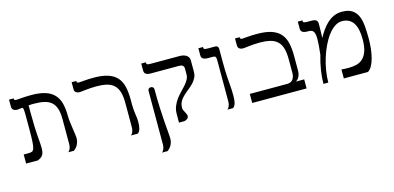

<svg xmlns="http://www.w3.org/2000/svg" viewBox="-68 -946 3185 1552"><g transform="rotate(-15 1524.5 -170.5)"><path d="M496.1 -96.2Q496.1 -77.1 491.7 -62Q487.3 -46.9 480.7 -35.2Q474.1 -23.4 465.6 -14.9Q457 -6.3 449.2 0H401.9Q406.2 -3.9 410.6 -9.3Q415 -14.6 418.2 -22.2Q421.4 -29.8 423.6 -40.3Q425.8 -50.8 425.8 -64.9V-269.5Q425.8 -323.2 414.6 -358.4Q403.3 -393.6 379.6 -414.1Q356 -434.6 319.3 -442.9Q282.7 -451.2 231.9 -451.2Q222.2 -451.2 211.7 -450.7Q201.2 -450.2 189.9 -449.2V-378.9Q189.9 -312.5 191.9 -266.8Q193.8 -221.2 196.3 -189.2Q198.7 -157.2 200.7 -135Q202.6 -112.8 202.6 -93.3Q202.6 -72.3 200 -57.4Q197.3 -42.5 190.7 -32Q184.1 -21.5 173.3 -13.9Q162.6 -6.3 147 0H48.8V-75.7H89.4Q106.9 -75.7 118.2 -80.1Q129.4 -84.5 135.5 -102.5Q141.6 -120.6 143.8 -157.5Q146 -194.3 146 -259.3V-388.2Q146 -412.6 144.3 -425.5Q142.6 -438.5 135.7 -443.8Q120.6 -441.9 112.1 -440.9Q103.5 -439.9 99.1 -439.5Q94.7 -439 93.3 -439Q91.8 -439 91.3 -439Q74.2 -439 61.5 -448.2Q48.8 -457.5 48.8 -476.1V-535.2H87.9V-529.8Q87.9 -524.4 91.8 -521.2Q95.7 -518.1 107.9 -518.1Q110.8 -518.1 121.1 -519Q131.3 -520 147.7 -521.2Q164.1 -522.5 185.5 -523.4Q207 -524.4 231.9 -524.4Q302.7 -524.4 349.6 -509Q396.5 -493.7 424.3 -463.1Q452.1 -432.6 463.4 -386.7Q474.6 -340.8 474.6 -279.8Q474.6 -260.3 478 -233.2Q481.4 -206.1 485.4 -179.2Q489.3 -152.3 492.7 -129.6Q496.1 -106.9 496.1 -96.2Z M999 -234.9Q999 -212.9 1001 -193.6Q1002.9 -174.3 1005.4 -157Q1007.8 -139.6 1009.8 -124.5Q1011.7 -109.4 1011.7 -96.2Q1011.7 -58.1 1005.6 -35.4Q999.5 -12.7 983.4 0H926.3Q930.7 -3.9 935.1 -9.3Q939.5 -14.6 942.6 -22.2Q945.8 -29.8 948 -40.3Q950.2 -50.8 950.2 -64.9V-264.6Q950.2 -321.3 939 -358.2Q927.7 -395 904.1 -416.7Q880.4 -438.5 843.8 -447.3Q807.1 -456.1 756.3 -456.1Q731.9 -456.1 709 -454.3Q686 -452.6 667.2 -450.7Q648.4 -448.7 634.8 -447Q621.1 -445.3 615.7 -445.3Q599.1 -445.3 586.7 -454.1Q574.2 -462.9 574.2 -481V-540H613.3V-534.7Q613.3 -529.3 617.2 -526.1Q621.1 -522.9 633.3 -522.9Q647.9 -522.9 676.8 -526.1Q705.6 -529.3 756.3 -529.3Q829.1 -529.3 876.2 -513.2Q923.3 -497.1 950.7 -465.6Q978 -434.1 988.5 -387.5Q999 -340.8 999 -279.8Z M1206.1 -442.9Q1185.5 -442.9 1171.1 -451.7Q1156.7 -460.4 1156.7 -481V-540H1195.8V-531.7Q1195.8 -528.8 1197 -526.4Q1198.2 -523.9 1201.9 -522.2Q1205.6 -520.5 1212.2 -519.5Q1218.8 -518.6 1229.5 -518.6H1471.2Q1488.8 -518.6 1503.2 -514.9Q1517.6 -511.2 1528.3 -503.9Q1539.1 -496.6 1544.9 -485.8Q1550.8 -475.1 1550.8 -460.4V-366.2Q1550.8 -339.8 1541 -319.3Q1531.2 -298.8 1515.9 -281.2Q1500.5 -263.7 1481.7 -248.5Q1462.9 -233.4 1444.8 -217.8Q1426.8 -202.1 1411.9 -185.3Q1397 -168.5 1389.2 -147.9Q1384.8 -136.7 1383.8 -124.8Q1382.8 -112.8 1382.8 -105Q1382.8 -97.2 1387 -88.4Q1391.1 -79.6 1396.2 -70.3Q1401.4 -61 1405.5 -51.8Q1409.7 -42.5 1409.7 -34.7Q1409.7 -21 1400.6 -12.9Q1391.6 -4.9 1374.5 0H1328.1V-69.8Q1328.1 -106.4 1339.8 -135.5Q1351.6 -164.6 1369.4 -189.2Q1387.2 -213.9 1408 -234.9Q1428.7 -255.9 1446.5 -276.1Q1464.4 -296.4 1476.1 -317.1Q1487.8 -337.9 1487.8 -361.3V-407.2Q1487.8 -426.8 1477.5 -434.8Q1467.3 -442.9 1448.2 -442.9ZM1206.5 -311Q1206.5 -223.6 1209.7 -153.3Q1212.9 -83 1216.8 -30.8Q1220.7 21.5 1223.9 54.9Q1227.1 88.4 1227.1 102.5Q1227.1 121.6 1222.7 136.7Q1218.3 151.9 1211.7 163.6Q1205.1 175.3 1196.5 183.8Q1188 192.4 1180.2 198.7H1132.8Q1137.2 194.8 1141.6 189.5Q1146 184.1 1149.2 176.5Q1152.3 168.9 1154.5 158.4Q1156.7 147.9 1156.7 133.8V-311Q1156.7 -323.2 1164.3 -329.3Q1171.9 -335.4 1181.6 -335.4Q1190.9 -335.4 1198.7 -329.3Q1206.5 -323.2 1206.5 -311Z M1809.1 -96.2Q1809.1 -58.1 1803 -35.4Q1796.9 -12.7 1780.8 0H1733.4Q1737.8 -3.9 1742.2 -9.3Q1746.6 -14.6 1749.8 -22.2Q1752.9 -29.8 1755.1 -40.3Q1757.3 -50.8 1757.3 -64.9V-388.2Q1757.3 -406.2 1756.6 -417Q1755.9 -427.7 1752.9 -433.6Q1750 -439.5 1744.4 -441.2Q1738.8 -442.9 1729.5 -442.9H1684.1Q1663.6 -442.9 1649.2 -451.7Q1634.8 -460.4 1634.8 -481V-540H1673.8V-531.7Q1673.8 -528.8 1675 -526.4Q1676.3 -523.9 1679.9 -522.2Q1683.6 -520.5 1690.2 -519.5Q1696.8 -518.6 1707.5 -518.6H1770.5Q1779.8 -518.6 1788.1 -512.5Q1796.4 -506.3 1796.4 -486.8V-378.9Q1796.4 -340.8 1797.4 -312Q1798.3 -283.2 1799.8 -260.3Q1801.3 -237.3 1802.7 -218.3Q1804.2 -199.2 1805.7 -180.7Q1807.1 -162.1 1808.1 -141.8Q1809.1 -121.6 1809.1 -96.2Z M2123.5 -529.3Q2196.3 -529.3 2243.4 -513.2Q2290.5 -497.1 2317.9 -465.6Q2345.2 -434.1 2355.7 -387.5Q2366.2 -340.8 2366.2 -279.8V-156.2Q2366.2 -130.9 2356.2 -108.9Q2346.2 -86.9 2326.7 -75.7H2396V0H1940.9V-75.7H2253.9Q2286.1 -75.7 2301.8 -96.9Q2317.4 -118.2 2317.4 -151.4V-264.6Q2317.4 -321.3 2306.2 -358.2Q2294.9 -395 2271.2 -416.7Q2247.6 -438.5 2210.9 -447.3Q2174.3 -456.1 2123.5 -456.1Q2097.2 -456.1 2075 -454.3Q2052.7 -452.6 2034.9 -450.7Q2017.1 -448.7 2003.9 -447Q1990.7 -445.3 1982.9 -445.3Q1966.3 -445.3 1953.9 -454.1Q1941.4 -462.9 1941.4 -481V-540H1980.5V-534.7Q1980.5 -529.3 1984.4 -526.1Q1988.3 -522.9 2000.5 -522.9Q2008.8 -522.9 2039.8 -526.1Q2070.8 -529.3 2123.5 -529.3Z M2573.7 -234.4Q2578.6 -277.3 2581.1 -308.6Q2583.5 -339.8 2583.5 -363.3Q2583.5 -387.7 2580.3 -403.3Q2577.1 -418.9 2570.3 -427.7Q2563.5 -436.5 2553 -439.7Q2542.5 -442.9 2527.3 -442.9H2516.1Q2495.6 -442.9 2481.2 -451.7Q2466.8 -460.4 2466.8 -481V-540H2505.9V-531.7Q2505.9 -528.8 2507.1 -526.4Q2508.3 -523.9 2512 -522.2Q2515.6 -520.5 2522.2 -519.5Q2528.8 -518.6 2539.6 -518.6H2560.1Q2572.8 -518.6 2584.7 -518.1Q2596.7 -517.6 2606 -514.2Q2615.2 -510.7 2620.8 -503.4Q2626.5 -496.1 2626.5 -482.4Q2626.5 -473.1 2626.5 -459.5Q2626.5 -445.8 2626 -429.7Q2625.5 -413.6 2625 -396Q2624.5 -378.4 2624 -360.8Q2641.6 -393.6 2662.4 -423.1Q2683.1 -452.6 2708.3 -475.3Q2733.4 -498 2763.7 -511.5Q2793.9 -524.9 2831.1 -524.9Q2884.3 -524.9 2915.3 -504.6Q2946.3 -484.4 2961.7 -449Q2977.1 -413.6 2981.2 -365Q2985.4 -316.4 2985.4 -259.3Q2985.4 -218.8 2981 -177.5Q2976.6 -136.2 2967.3 -100.6Q2958 -64.9 2943.6 -38.3Q2929.2 -11.7 2909.2 0H2707.5V-75.2Q2722.2 -74.2 2736.8 -73.2Q2751.5 -72.3 2766.1 -72.3Q2799.8 -72.3 2830.6 -79.1Q2861.3 -85.9 2885 -106.9Q2908.7 -127.9 2922.6 -166.5Q2936.5 -205.1 2936.5 -268.1Q2936.5 -310.5 2929.4 -344.5Q2922.4 -378.4 2907.2 -402.1Q2892.1 -425.8 2868.4 -438.5Q2844.7 -451.2 2812 -451.2Q2780.3 -451.2 2750.7 -431.2Q2721.2 -411.1 2695.3 -377.2Q2669.4 -343.3 2647.7 -298.1Q2626 -252.9 2610.4 -202.9Q2594.7 -152.8 2586.2 -100.6Q2577.6 -48.3 2577.6 0H2537.1Q2537.1 -52.7 2546.4 -112.8Q2555.7 -172.9 2573.2 -232.4Q2573.2 -232.9 2573.5 -233.2Q2573.7 -233.4 2573.7 -234.4Z"/></g></svg>

Font: Arian Grqi
Style: Regular
Weight: 400
Designer: Ruben Hakobyan (Tarumian)
Foundry: Ruben Hakobyan (Tarumian)
Version: Version 1.003